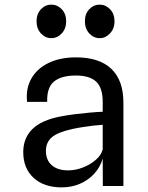

<svg xmlns="http://www.w3.org/2000/svg" viewBox="-20 -804 640 830"><path d="M247 6Q170 6 125.2 -35.2Q80.5 -76.5 80.5 -146.5Q80.5 -207.5 120.2 -246.2Q160 -285 241.5 -300.5Q273 -306.5 305.5 -310.5Q338 -314.5 368.5 -317.2Q399 -320 424 -321V-363Q424 -424.5 395.8 -451Q367.5 -477.5 308 -477.5Q245.5 -477.5 213.8 -451.8Q182 -426 184 -363.5H97Q91 -421.5 115.8 -464.8Q140.5 -508 190.2 -532Q240 -556 308.5 -556Q409.5 -556 461.5 -506.2Q513.5 -456.5 513.5 -360V0H424.5L424 -118.5Q413.5 -82 388 -53.8Q362.5 -25.5 326.2 -9.8Q290 6 247 6ZM273.5 -67.5Q307 -67.5 339.2 -80.2Q371.5 -93 395 -113.8Q418.5 -134.5 424 -158.5V-264.5Q406 -263.5 382.2 -260.8Q358.5 -258 335 -254.2Q311.5 -250.5 293.5 -246.5Q229.5 -232.5 204 -210.5Q178.5 -188.5 178.5 -151.5Q178.5 -112.5 203.2 -90.2Q228 -68 273.5 -67.5ZM202 -639Q176 -639 157 -659.5Q138 -680 138 -712Q138 -744 157 -764Q176 -784 202 -784Q228 -784 247 -764Q266 -744 266 -712Q266 -680 246.8 -659.5Q227.5 -639 202 -639ZM411 -639Q385 -639 366 -659.5Q347 -680 347 -712Q347 -744.5 366 -764.2Q385 -784 411 -784Q436.5 -784 455.8 -764Q475 -744 475 -712Q475 -680 455.5 -659.5Q436 -639 411 -639Z"/></svg>

Font: Spline Sans Mono
Style: Regular
Weight: 400
Monospace: yes
Designer: Eben Sorkin, Mirko Velimirovic
Foundry: Sorkin Type
Version: Version 1.004